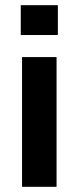

<svg xmlns="http://www.w3.org/2000/svg" viewBox="-20 -720 303 740"><path d="M60 -585V-700H203V-585ZM65 0V-500H198V0Z"/></svg>

Font: Share
Style: Bold
Weight: 700
Designer: Ralph du Carrois
Version: Version 1.002